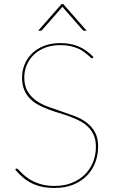

<svg xmlns="http://www.w3.org/2000/svg" viewBox="-20 -921 569 949"><path d="M55 0ZM440 -636Q438.5 -633 435 -633Q431.5 -633 426.5 -637.8Q421.5 -642.5 413.5 -649.8Q405.5 -657 393.8 -665.5Q382 -674 365.5 -681.2Q349 -688.5 327.5 -693.2Q306 -698 278 -698Q235 -698 201.8 -684.8Q168.5 -671.5 146 -649.5Q123.5 -627.5 111.8 -598.5Q100 -569.5 100 -538Q100 -497.5 115.8 -470.5Q131.5 -443.5 157 -425Q182.5 -406.5 215.5 -394.2Q248.5 -382 282.5 -370.8Q316.5 -359.5 349.5 -347Q382.5 -334.5 408 -315.2Q433.5 -296 449.2 -267.8Q465 -239.5 465 -197Q465 -154 450.5 -116.8Q436 -79.5 408.5 -51.8Q381 -24 341 -8Q301 8 250 8Q214.5 8 186.5 1.8Q158.5 -4.5 135.2 -16.2Q112 -28 92.5 -44.8Q73 -61.5 55 -83L57 -85Q58.5 -86.5 59.5 -87.2Q60.5 -88 63 -88Q66 -88 71.8 -81.8Q77.5 -75.5 87.5 -65.8Q97.5 -56 111.5 -45Q125.5 -34 145.5 -24.2Q165.5 -14.5 191.2 -8.2Q217 -2 250 -2Q298.5 -2 336.2 -17.5Q374 -33 400.2 -59.2Q426.5 -85.5 440.2 -120.5Q454 -155.5 454 -195Q454 -228 443.8 -252Q433.5 -276 416 -293.2Q398.5 -310.5 375.2 -322.8Q352 -335 325.5 -344.8Q299 -354.5 271.5 -362.8Q244 -371 217.5 -381Q191 -391 167.8 -403.8Q144.5 -416.5 127 -434.8Q109.5 -453 99.2 -478.2Q89 -503.5 89 -538Q89 -571.5 101.5 -602.2Q114 -633 138 -656.5Q162 -680 197.2 -694Q232.5 -708 278 -708Q329 -708 368.2 -691.5Q407.5 -675 442 -639ZM408.5 -769H398.5Q396 -769 393.5 -769.8Q391 -770.5 388.5 -773L290.5 -885Q289.5 -885.5 288.5 -887.5L286.5 -885L188.5 -773Q186 -770.5 183.5 -769.8Q181 -769 178.5 -769H168.5L284.5 -901H292.5Z"/></svg>

Font: Lato Hairline
Style: Regular
Weight: 100
Designer: Lukasz Dziedzic
Foundry: tyPoland Lukasz Dziedzic
Version: Version 2.007; 2014-02-27